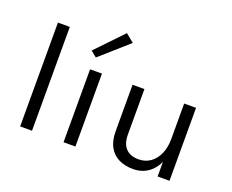

<svg xmlns="http://www.w3.org/2000/svg" viewBox="-123 -971 1429 1185"><g transform="rotate(20 592.0 -378.0)"><path d="M101 0V-682H179V0Z M386 0V-479H464V0ZM394.5 -559.5 355.5 -591 523.5 -766.5 578 -722Z M1004 -479H1082V0H1004ZM665 -479H743V-181Q743 -121 772.2 -90Q801.5 -59 856 -59Q901 -59 934.2 -83Q967.5 -107 985.8 -149.2Q1004 -191.5 1004 -246H1033Q1033 -165.5 1009.8 -108.5Q986.5 -51.5 944.2 -21.2Q902 9 845 9Q791 9 750.5 -10.8Q710 -30.5 687.5 -71.5Q665 -112.5 665 -175Z"/></g></svg>

Font: Karla ExtraLight
Style: Regular
Weight: 400
Version: Version 2.001